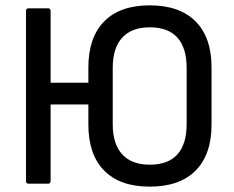

<svg xmlns="http://www.w3.org/2000/svg" viewBox="-20 -686 875 717"><path d="M539 11Q428 11 369 -49Q310 -109 310 -221V-434Q310 -546 369 -606Q428 -666 539 -666Q651 -666 710.5 -606Q770 -546 770 -434V-221Q770 -109 710.5 -49Q651 11 539 11ZM87 0Q77 0 77 -10V-645Q77 -655 87 -655H159Q169 -655 169 -645V-377H343V-296H169V-10Q169 0 159 0ZM539 -71Q608 -71 642.5 -109.5Q677 -148 677 -222V-433Q677 -507 642.5 -545.5Q608 -584 539 -584Q472 -584 436.5 -545.5Q401 -507 401 -433V-222Q401 -148 436.5 -109.5Q472 -71 539 -71Z"/></svg>

Font: Sofia Sans Semi Condensed Medium
Style: Regular
Weight: 500
Designer: Botio Nikoltchev, Ani Petrova
Foundry: lettersoup
Version: Version 4.100